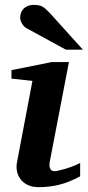

<svg xmlns="http://www.w3.org/2000/svg" viewBox="-20 -754 359 786"><path d="M308.1 -32.2Q263.2 -7.8 222.7 2.2Q182.1 12.2 139.2 12.2Q111.8 12.2 93 2.9Q74.2 -6.3 63.5 -21Q52.7 -35.6 49.3 -54Q45.9 -72.3 49.8 -90.8L112.8 -422.9L26.9 -432.1V-466.8L191.9 -500H262.2L185.1 -99.1Q183.1 -90.3 182.6 -82Q182.1 -73.7 183.8 -67.4Q185.5 -61 190.4 -57.1Q195.3 -53.2 204.1 -53.2Q208 -53.2 219.5 -55.7Q231 -58.1 246.1 -62.5Q261.2 -66.9 277.6 -73.2Q293.9 -79.6 308.1 -86.9ZM249.5 -550.8 87.4 -639.2Q82 -642.1 77.6 -647.2Q73.2 -652.3 69.8 -658.2Q66.4 -664.1 64.5 -670.2Q62.5 -676.3 62.5 -681.2Q62.5 -689.9 65.4 -699.5Q68.4 -709 75 -716.6Q81.5 -724.1 92.5 -729Q103.5 -733.9 119.6 -733.9Q129.9 -733.9 137.7 -732.4Q145.5 -731 152.6 -727.3Q159.7 -723.6 166.7 -717.5Q173.8 -711.4 182.6 -702.1L319.3 -550.8Z"/></svg>

Font: Charis SIL Afr
Style: Bold Italic
Weight: 700
Italic angle: -11°
Foundry: SIL International
Version: Version 5.000